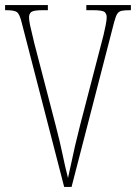

<svg xmlns="http://www.w3.org/2000/svg" viewBox="-20 -734 534 754"><path d="M65 -646Q57 -679 46.5 -686.5Q36 -694 4 -694H0V-714H168V-694H149Q112 -694 103 -687Q94 -680 94 -666Q94 -655 98 -635.5Q102 -616 107 -597Q112 -578 114 -567L198 -244Q216 -175 225.5 -128.5Q235 -82 247 -35Q255 -69 261 -98.5Q267 -128 275 -162.5Q283 -197 295 -244L379 -567Q382 -577 386.5 -596Q391 -615 395 -635Q399 -655 399 -666Q399 -680 390.5 -687Q382 -694 344 -694H319V-714H494V-694H491Q469 -694 457.5 -691.5Q446 -689 440 -679Q434 -669 428 -646L261 0H232Z"/></svg>

Font: Noto Serif Tamil ExtraCondensed Thin
Style: Regular
Weight: 100
Width: 2
Designer: Indian Type Foundry, Tom Grace, and the Monotype Design Team
Foundry: Monotype Imaging Inc.
Version: Version 2.004; ttfautohint (v1.8.4.7-5d5b)